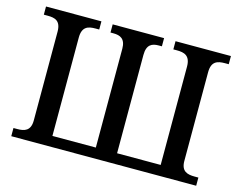

<svg xmlns="http://www.w3.org/2000/svg" viewBox="-98 -868 1288 1021"><g transform="rotate(15 545.5 -357.0)"><path d="M37 0H1055V-45H1034C994 -45 960 -54 960 -111V-599C960 -660 993 -669 1034 -669H1055V-714H750V-669H770C810 -669 844 -660 844 -599V-58H604V-599C604 -657 633 -669 670 -669H687V-714H404V-669H421C457 -669 487 -657 487 -602V-58H248V-599C248 -660 281 -669 321 -669H342V-714H37V-669H58C98 -669 131 -661 131 -600V-112C131 -54 97 -45 58 -45H37Z"/></g></svg>

Font: Noto Serif Medium
Style: Regular
Weight: 500
Designer: Monotype Design Team
Foundry: Monotype Imaging Inc.
Version: Version 2.013